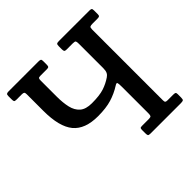

<svg xmlns="http://www.w3.org/2000/svg" viewBox="-186 -928 1106 1106"><g transform="rotate(-45 367.0 -375.0)"><path d="M510 -657.5Q510 -673.5 507 -678.8Q504 -684 487.5 -684H435.5Q424 -684 421 -688.8Q418 -693.5 418 -704V-729Q418 -742.5 422 -746.2Q426 -750 439 -750H687Q699.5 -750 703.5 -747Q707.5 -744 707.5 -731V-701Q707.5 -690 703.2 -687Q699 -684 688 -684H649.5Q632.5 -684 627.2 -680.5Q622 -677 622 -660V-84.5Q622 -73 625.8 -69.5Q629.5 -66 641.5 -66H687.5Q698 -66 702.8 -63.5Q707.5 -61 707.5 -50V-22.5Q707.5 -6.5 702.5 -3.2Q697.5 0 682.5 0H436.5Q422.5 0 419.2 -4.2Q416 -8.5 416 -23V-47.5Q416 -58.5 418.5 -62.2Q421 -66 432 -66H488.5Q503.5 -66 506.8 -71.5Q510 -77 510 -91.5V-305Q510 -333.5 507.2 -340.2Q504.5 -347 488.5 -336.5Q449 -311.5 404 -297.8Q359 -284 293 -284Q187.5 -284 139.8 -341.8Q92 -399.5 92 -529V-664.5Q92 -676.5 87.8 -680.2Q83.5 -684 72.5 -684H27Q14.5 -684 12 -688.8Q9.5 -693.5 9.5 -707V-731Q9.5 -743 14 -746.5Q18.5 -750 29.5 -750H274Q284 -750 289 -747.5Q294 -745 294 -734V-703Q294 -691 290.5 -687.5Q287 -684 275.5 -684H224Q211 -684 207.8 -680Q204.5 -676 204.5 -662.5V-532.5Q204.5 -483 213.2 -444.5Q222 -406 247 -384Q272 -362 321 -362Q383.5 -362 419.5 -373.8Q455.5 -385.5 487 -407Q498.5 -414.5 504.2 -426Q510 -437.5 510 -458Z"/></g></svg>

Font: Besley* Narrow Medium
Style: Regular
Weight: 500
Width: 4
Designer: Owen Earl
Foundry: indestructible type*
Version: Version 3.000; ttfautohint (v1.8.3)